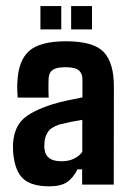

<svg xmlns="http://www.w3.org/2000/svg" viewBox="-20 -622 438 647"><path d="M146 5.9Q86.4 5.9 58.1 -19.8Q29.8 -45.4 24.4 -107.9Q23.9 -114.7 23.7 -125Q23.4 -135.3 24.4 -142.6Q28.3 -191.4 56.4 -219.2Q84.5 -247.1 154.8 -270Q180.2 -277.8 205.6 -283.2Q231 -288.6 257.8 -293.9V-355.5Q257.8 -374.5 245.6 -385Q233.4 -395.5 200.2 -395.5Q171.4 -395.5 158.4 -387Q145.5 -378.4 144 -359.4Q143.6 -354 143.3 -340.6Q143.1 -327.1 143.3 -313.7Q143.6 -300.3 144 -293H39.6Q39.1 -296.9 38.3 -314.9Q37.6 -333 38.6 -345.7Q41.5 -417.5 78.1 -450.2Q114.7 -482.9 203.1 -482.9Q294.9 -482.9 329.6 -446.5Q364.3 -410.2 363.8 -327.1L363.3 0H256.8V-51.3H241.2Q226.1 -21.5 205.1 -7.8Q184.1 5.9 146 5.9ZM187 -78.6Q211.9 -78.6 229.5 -87.4Q247.1 -96.2 257.3 -109.9V-218.3Q238.3 -215.3 219.5 -211.4Q200.7 -207.5 180.7 -202.6Q151.4 -192.9 141.4 -177.2Q131.3 -161.6 129.9 -142.6Q128.4 -127.4 130.4 -117.2Q135.7 -78.6 187 -78.6ZM290 -522.9H219.7V-601.6H290ZM186.5 -522.9H116.2V-601.6H186.5Z"/></svg>

Font: Agdasima
Style: Bold
Weight: 700
Width: 3
Designer: The DocRepair Project, Patric King
Foundry: Google
Version: Version 2.002